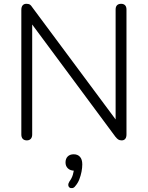

<svg xmlns="http://www.w3.org/2000/svg" viewBox="-20 -731 776 1008"><path d="M121 6Q107 6 99.5 -2Q92 -10 92 -25V-679Q92 -695 99 -703Q106 -711 118 -711Q131 -711 137 -707Q143 -703 150 -692L610 -73H587V-681Q587 -696 594.5 -703.5Q602 -711 616 -711Q629 -711 636.5 -703.5Q644 -696 644 -681V-25Q644 -10 637.5 -2Q631 6 619 6Q608 6 601 1.5Q594 -3 586 -13L127 -632H149V-25Q149 -10 141.5 -2Q134 6 121 6ZM376 245Q369 255 360 256.5Q351 258 345 253.5Q339 249 338.5 240.5Q338 232 345 221Q357 205 362.5 186.5Q368 168 368 153L371 165Q349 165 336.5 153Q324 141 324 122Q324 102 335.5 90.5Q347 79 367 79Q388 79 400 92.5Q412 106 412 132Q412 150 408 170.5Q404 191 396.5 210.5Q389 230 376 245Z"/></svg>

Font: Nunito ExtraLight Light
Style: Regular
Weight: 300
Version: Version 3.602